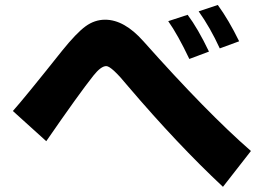

<svg xmlns="http://www.w3.org/2000/svg" viewBox="-20 -761 1040 764"><path d="M31.2 -319.3Q75.2 -368.2 227.5 -559.6Q284.2 -629.9 320.3 -656.2Q356.4 -682.6 398.4 -682.6Q474.6 -682.6 550.8 -596.7Q803.7 -312.5 978.5 -160.2L867.2 -17.6Q686.5 -186.5 489.3 -418Q423.8 -498 402.8 -498Q381.8 -498 351.6 -460Q294.9 -388.7 164.1 -199.2ZM649.4 -676.8 726.6 -702.1Q767.6 -647.5 811.5 -555.7L733.4 -526.4Q687.5 -623 649.4 -676.8ZM770.5 -715.8 846.7 -741.2Q890.6 -680.7 931.6 -596.7L854.5 -568.4Q816.4 -651.4 770.5 -715.8Z"/></svg>

Font: GenEi M Gothic v2 Heavy
Style: Regular
Weight: 800
Version: Version 2.0